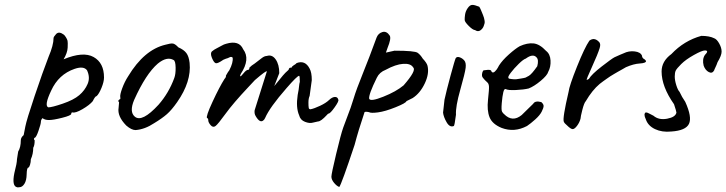

<svg xmlns="http://www.w3.org/2000/svg" viewBox="-20 -559 3038 803"><path d="M344 -265Q330 -284 292 -271Q225 -248 194 -180Q164 -117 182 -110Q197 -110 242.5 -125.5Q288 -141 311.5 -161Q335 -181 346.5 -208Q358 -235 344 -265ZM79 6 86 -30Q91 -57 125 -158Q159 -259 183 -321Q204 -370 204 -400Q204 -405 215 -417Q227 -429 247 -414Q250 -412 255.5 -403.5Q261 -395 262.5 -388.5Q264 -382 263 -360Q262 -338 246 -311Q328 -345 371.5 -320.5Q415 -296 415 -235Q415 -217 404.5 -191.5Q394 -166 384 -157Q378 -157 368 -136Q355 -120 325 -102.5Q295 -85 283 -89Q278 -89 278 -83Q278 -76 240.5 -66.5Q203 -57 185 -57Q167 -57 158 -65Q151 -58 151 -49.5Q151 -41 141 -12Q131 17 125 17Q119 22 125 28Q125 49 119 59Q119 85 109 107Q109 119 105.5 130.5Q102 142 98 142Q92 144 91.5 170Q91 196 82 210Q73 224 61 224Q60 224 56.5 224.5Q53 225 51 224Q29 219 40 165Q51 123 51 107L56 75Q67 57 67 28Q67 16 79 6Z M709 -233Q715 -249 714.5 -276.5Q714 -304 706 -308Q678 -324 640 -293Q590 -250 541 -141Q520 -91 544 -71Q574 -46 643 -121Q686 -170 709 -233ZM516 -240Q583 -351 672 -372Q693 -378 702.5 -377Q712 -376 726 -361Q749 -351 759.5 -337Q770 -323 773 -296Q781 -218 721 -132Q698 -99 678 -81.5Q658 -64 625 -44Q586 -18 547 -15Q530 -15 508 -34Q470 -73 476 -108L478 -131Q473 -136 475.5 -139Q478 -142 479 -143Q485 -143 483 -152.5Q481 -162 491 -189.5Q501 -217 516 -240Z M1310 -51 1288 -46Q1275 -42 1255.5 -49.5Q1236 -57 1231 -77Q1217 -109 1225 -162Q1227 -172 1229 -184Q1232 -213 1234 -216Q1234 -242 1231 -242Q1223 -242 1178 -190Q1108 -110 1089 -66Q1085 -58 1083 -57Q1068 -41 1049 -74Q1043 -84 1045 -98Q1046 -102 1096 -260Q1096 -267 1046 -224Q1042 -219 1018 -194Q955 -127 923.5 -83.5Q892 -40 881.5 -32Q871 -24 861 -35.5Q851 -47 851 -56Q851 -65 846 -65Q840 -71 869 -133.5Q898 -196 919 -229Q926 -236 925 -243Q935 -261 939 -265Q956 -298 953 -318Q950 -321 946.5 -321Q943 -321 940.5 -319.5Q938 -318 933 -316Q925 -314 914 -309Q891 -293 883 -294.5Q875 -296 866.5 -316.5Q858 -337 867 -344.5Q876 -352 885.5 -356.5Q895 -361 906 -367.5Q917 -374 926 -376Q980 -392 997 -353Q1028 -312 987 -250Q983 -242 985 -240Q987 -238 998.5 -252.5Q1010 -267 1018 -267Q1023 -267 1023 -276L1033 -285Q1035 -285 1076 -317Q1087 -325 1096 -325Q1118 -332 1133 -310.5Q1148 -289 1148 -253L1127 -199L1163 -243Q1172 -254 1187 -267Q1189 -276 1195 -276H1197Q1201 -276 1201 -280Q1203 -282 1207 -285Q1219 -292 1220 -295Q1256 -309 1275 -272Q1284 -256 1284 -224Q1281 -206 1275 -158Q1270 -147 1270 -130.5Q1270 -114 1271 -110Q1271 -102 1279 -102Q1294 -105 1318.5 -116.5Q1343 -128 1356 -140.5Q1369 -153 1380.5 -153.5Q1392 -154 1395 -142Q1398 -136 1379.5 -110Q1361 -84 1354 -84Q1352 -84 1347 -78Q1322 -51 1310 -51Z M1708 -277Q1698 -294 1666.5 -292Q1635 -290 1593 -267Q1567 -257 1556 -234Q1521 -163 1524 -146Q1529 -133 1583 -154.5Q1637 -176 1668 -202Q1723 -265 1708 -277ZM1431 -67Q1448 -110 1459 -147Q1470 -184 1498 -253Q1524 -317 1555 -402Q1562 -420 1579.5 -425Q1597 -430 1610 -410Q1617 -398 1601 -359L1594 -339L1630 -347Q1715 -347 1727 -338Q1739 -329 1748 -314Q1765 -296 1768 -284Q1776 -251 1756.5 -210Q1737 -169 1706 -149L1680 -136Q1678 -128 1634.5 -110.5Q1591 -93 1561 -89Q1531 -85 1523 -90Q1504 -94 1504 -88Q1479 -14 1463 47Q1408 212 1399 223Q1388 219 1377 205.5Q1366 192 1366 180Q1366 168 1386 84.5Q1406 1 1415.5 -25.5Q1425 -52 1431 -67Z M1886 -316Q1891 -323 1902 -319.5Q1913 -316 1921.5 -306.5Q1930 -297 1927.5 -275.5Q1925 -254 1905 -183.5Q1885 -113 1887 -79Q1881 -33 1878 -32Q1861 -25 1848 -47.5Q1835 -70 1833 -88Q1837 -126 1839 -142Q1847 -179 1864.5 -243.5Q1882 -308 1886 -316ZM1984 -531Q1987 -528 1991.5 -517Q1996 -506 1999.5 -497.5Q2003 -489 2004 -485Q2005 -481 2006.5 -473.5Q2008 -466 2006.5 -461Q2005 -456 2003 -450Q1999 -439 1989 -432Q1979 -425 1967 -433Q1957 -434 1940.5 -450.5Q1924 -467 1923.5 -475Q1923 -483 1925 -497.5Q1927 -512 1936 -525Q1945 -538 1954.5 -538.5Q1964 -539 1984 -531Z M2224 -319Q2209 -336 2179 -314Q2169 -311 2149.5 -292Q2130 -273 2116 -254.5Q2102 -236 2107 -233Q2106 -231 2109.5 -230Q2113 -229 2118.5 -228.5Q2124 -228 2129 -227.5Q2134 -227 2138.5 -227.5Q2143 -228 2158.5 -230.5Q2174 -233 2178 -234.5Q2182 -236 2192 -242Q2204 -249 2227 -282Q2234 -309 2224 -319ZM2004 -265 2021 -267Q2035 -267 2035 -261Q2042 -248 2057 -268Q2062 -275 2067 -285Q2081 -307 2108.5 -331.5Q2136 -356 2154 -366Q2185 -380 2211 -377.5Q2237 -375 2264 -346Q2281 -333 2282.5 -306Q2284 -279 2273 -259Q2269 -244 2241.5 -221Q2214 -198 2191 -189Q2170 -184 2138 -182.5Q2106 -181 2096 -186Q2089 -190 2085 -173.5Q2081 -157 2078.5 -127.5Q2076 -98 2080 -91.5Q2084 -85 2088 -82Q2123 -46 2162 -78Q2174 -89 2188.5 -104Q2203 -119 2210 -125Q2218 -139 2244 -132Q2254 -123 2253.5 -115Q2253 -107 2245.5 -92Q2238 -77 2218.5 -59.5Q2199 -42 2184 -32Q2131 -4 2078 -24Q2039 -40 2027.5 -68.5Q2016 -97 2021 -142Q2026 -187 2025 -198Q2024 -209 2018.5 -214Q2013 -219 2008 -224Q1997 -235 1996 -241.5Q1995 -248 1997.5 -256.5Q2000 -265 2004 -265Z M2351 -35Q2341 -43 2338 -50Q2332 -64 2358 -175Q2361 -200 2393 -280Q2425 -360 2445 -389Q2465 -404 2484 -385Q2494 -377 2488 -358Q2480 -332 2455.5 -278.5Q2431 -225 2434 -225Q2437 -225 2443 -229Q2454 -248 2496.5 -281Q2539 -314 2550 -319.5Q2561 -325 2573.5 -330Q2586 -335 2588 -336Q2610 -347 2634.5 -344Q2659 -341 2665 -326Q2665 -316 2677 -310L2682 -304Q2682 -295 2656 -293.5Q2630 -292 2598 -278Q2594 -275 2581.5 -268.5Q2569 -262 2564.5 -259Q2560 -256 2549 -250Q2538 -244 2532.5 -240Q2527 -236 2518 -230Q2509 -224 2502.5 -219Q2496 -214 2488 -208Q2457 -182 2430 -136Q2423 -129 2415.5 -99.5Q2408 -70 2408 -63Q2404 -47 2393.5 -33Q2383 -19 2375 -19Q2367 -19 2351 -35Z M2981 -299Q2977 -287 2972 -277Q2967 -267 2967 -265Q2959 -250 2944.5 -257.5Q2930 -265 2923 -284Q2916 -311 2928 -329Q2947 -348 2928 -348Q2916 -348 2882 -329Q2848 -310 2829 -291Q2810 -272 2806 -263.5Q2802 -255 2802 -239Q2802 -223 2808.5 -202.5Q2815 -182 2822 -175Q2832 -153 2846 -133Q2875 -69 2861.5 -41Q2848 -13 2788 -9Q2749 -5 2719.5 -19Q2690 -33 2681 -60Q2670 -83 2681 -89Q2687 -89 2697.5 -83Q2708 -77 2713 -75Q2735 -56 2770 -62.5Q2805 -69 2809 -88Q2809 -93 2799 -123Q2747 -197 2747 -260Q2747 -303 2788 -333Q2841 -389 2913 -409Q2947 -409 2967 -399Q2978 -395 2988 -377Q2998 -359 2998 -343Q2998 -327 2981 -299Z"/></svg>

Font: Caveat
Style: Regular
Weight: 400
Designer: Pablo Impallari
Foundry: Creative Lab NY
Version: Version 1.096; ttfautohint (v1.3)